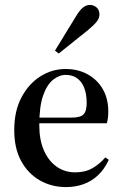

<svg xmlns="http://www.w3.org/2000/svg" viewBox="-20 -749 503 782"><path d="M249 13Q190 13 142 -14.5Q94 -42 66 -93.5Q38 -145 38 -219Q38 -297 67.5 -352.5Q97 -408 144.5 -438Q192 -468 247 -468Q298 -468 337.5 -446Q377 -424 399 -385.5Q421 -347 421 -295Q421 -279 419.5 -268Q418 -257 415 -247H77V-270H272Q307 -270 320 -283Q333 -296 333 -329Q333 -367 322.5 -392.5Q312 -418 293 -431Q274 -444 248 -444Q221 -444 196 -424Q171 -404 155.5 -359.5Q140 -315 140 -239Q140 -179 159 -136Q178 -93 211 -70Q244 -47 286 -47Q327 -47 356.5 -64Q386 -81 409 -108L423 -98Q405 -59 378.5 -34.5Q352 -10 319 1.5Q286 13 249 13ZM204 -543Q215 -561 228 -582Q241 -603 256 -628Q271 -653 288 -680Q303 -706 317 -717.5Q331 -729 346 -729Q361 -729 373 -719Q385 -709 385 -690Q385 -675 374 -661Q363 -647 339 -627Q315 -608 294 -591Q273 -574 255 -559.5Q237 -545 219 -531Z"/></svg>

Font: Source Serif 4 60pt SemiBold
Style: Regular
Weight: 600
Version: Version 4.004;hotconv 1.0.116;makeotfexe 2.5.65601